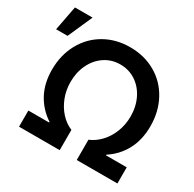

<svg xmlns="http://www.w3.org/2000/svg" viewBox="-186 -931 1119 1106"><g transform="rotate(30 373.5 -378.0)"><path d="M72.3 -107.4H210V-112.3Q145 -154.8 108.6 -222.4Q72.3 -290 72.3 -379.9Q72.3 -477.1 114.3 -554Q156.2 -630.9 230.7 -673.8Q305.2 -716.8 399.4 -716.8Q494.1 -716.8 568.6 -673.8Q643.1 -630.9 684.8 -554.2Q726.6 -477.5 726.6 -379.9Q726.6 -290 690.4 -222.2Q654.3 -154.3 588.9 -112.3V-107.4H726.6V0H456.1V-134.8Q496.6 -151.4 529.3 -186.3Q562 -221.2 580.8 -269.3Q599.6 -317.4 599.6 -372.1Q599.6 -437 574 -489.5Q548.3 -542 502.7 -572.3Q457 -602.5 399.4 -602.5Q342.3 -602.5 296.9 -572.3Q251.5 -542 225.8 -489.5Q200.2 -437 200.2 -372.1Q200.2 -317.4 219 -269.3Q237.8 -221.2 270 -186.3Q302.2 -151.4 342.8 -134.8V0H72.3ZM7.8 -755.9H125L52.7 -592.8H-23.4Z"/></g></svg>

Font: Pretendard JP SemiBold
Style: Regular
Weight: 600
Designer: Base glyphs from Inter by Rasmus Andersson; Hangeul glyphs from Noto Sans CJK(Source Han Sans) by Jang Soo-young and Kan
Foundry: Kil Hyung-jin
Version: Version 1.309